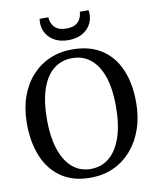

<svg xmlns="http://www.w3.org/2000/svg" viewBox="-102 -1040 924 1130"><g transform="rotate(-10 360.0 -475.5)"><path d="M353.5 11Q246.5 12.5 175 -35.8Q103.5 -84 68 -169.8Q32.5 -255.5 32.5 -367Q32.5 -455.5 57.5 -526.5Q82.5 -597.5 128 -647.8Q173.5 -698 235 -724.8Q296.5 -751.5 369 -751.5Q474.5 -751.5 545.2 -705.5Q616 -659.5 651.8 -576Q687.5 -492.5 687.5 -380Q687.5 -292 662.5 -220.5Q637.5 -149 592.5 -97.5Q547.5 -46 486.8 -18Q426 10 353.5 11ZM358 -39.5Q421 -39.5 467.8 -77.8Q514.5 -116 540.5 -191.8Q566.5 -267.5 566.5 -379.5Q566.5 -480 542.8 -551.8Q519 -623.5 473 -662.2Q427 -701 361 -701Q298 -701 251.2 -664.5Q204.5 -628 178.8 -553.8Q153 -479.5 153 -367Q153 -267 177 -193.5Q201 -120 246.8 -79.8Q292.5 -39.5 358 -39.5ZM359.5 -809Q315.5 -809 282.2 -825.5Q249 -842 230.2 -871.8Q211.5 -901.5 211.5 -940Q211.5 -945.5 212 -951.2Q212.5 -957 213.5 -962H266Q266 -959.5 266.2 -955.5Q266.5 -951.5 267 -947Q270 -931 279.2 -915.2Q288.5 -899.5 307.5 -889Q326.5 -878.5 359.5 -878.5Q392.5 -878.5 411.8 -889Q431 -899.5 440.2 -915.2Q449.5 -931 452 -947Q453 -951.5 453 -955.5Q453 -959.5 453 -962H506Q507 -957 507.5 -951.2Q508 -945.5 508 -940Q508 -901.5 489.2 -871.8Q470.5 -842 437.2 -825.5Q404 -809 359.5 -809Z"/></g></svg>

Font: Merriweather 28pt
Style: Regular
Weight: 400
Version: Version 2.100